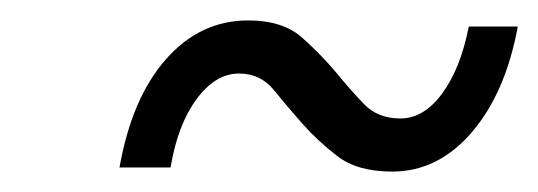

<svg xmlns="http://www.w3.org/2000/svg" viewBox="-20 -520 527 188"><path d="M223 -500Q257 -500 276 -483Q295 -466 310 -448Q323 -432 336.5 -418Q350 -404 372 -404Q395 -404 413 -428.5Q431 -453 439 -494H487Q475 -429 442 -390.5Q409 -352 364 -352Q330 -352 310.5 -367Q291 -382 276 -399Q261 -416 248 -432Q235 -448 214 -448Q191 -448 172.5 -423Q154 -398 147 -356H97Q109 -424 142.5 -462Q176 -500 223 -500Z"/></svg>

Font: Overused Grotesk Book
Style: Italic
Weight: 350
Italic angle: -10°
Version: Version 0.003